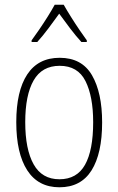

<svg xmlns="http://www.w3.org/2000/svg" viewBox="-20 -784 502 814"><path d="M413 -265Q413 -133 368 -61.5Q323 10 232 10Q142 10 95.5 -62Q49 -134 49 -266Q49 -398 95.5 -468.5Q142 -539 233 -539Q327 -539 370 -465Q413 -391 413 -265ZM87 -266Q87 -151 122.5 -87.5Q158 -24 232 -24Q306 -24 340.5 -85.5Q375 -147 375 -266Q375 -375 342.5 -440Q310 -505 233 -505Q158 -505 122.5 -443Q87 -381 87 -266ZM250 -764Q263 -741 281.5 -711.5Q300 -682 318.5 -655Q337 -628 348 -613V-606H325Q302 -631 277 -664Q252 -697 231 -726Q211 -698 185.5 -664Q160 -630 138 -606H114V-613Q128 -632 146.5 -659Q165 -686 182.5 -714Q200 -742 212 -764Z"/></svg>

Font: Noto Sans Lao Looped Condensed ExtraLight
Style: Regular
Weight: 200
Width: 3
Designer: Mark Frömberg, Ben Mitchell
Foundry: The Fontpad Ltd
Version: Version 1.002; ttfautohint (v1.8.4.7-5d5b)